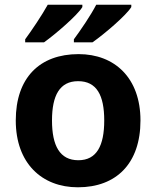

<svg xmlns="http://www.w3.org/2000/svg" viewBox="-20 -786 665 816"><path d="M538 -756V-766H389C366 -721 322 -657 294 -619V-606H373C423 -641 517 -721 538 -756ZM330 -756V-766H183C158 -721 115 -657 87 -619V-606H167C216 -641 309 -721 330 -756ZM577 -274C577 -455 467 -556 314 -556C148 -556 47 -455 47 -274C47 -92 158 10 311 10C475 10 577 -92 577 -274ZM201 -274C201 -381 234 -441 312 -441C391 -441 423 -381 423 -274C423 -167 391 -105 313 -105C234 -105 201 -167 201 -274Z"/></svg>

Font: Noto Sans Canadian Aboriginal
Style: Bold
Weight: 700
Designer: Monotype Design Team, Typotheque's Kevin King
Foundry: Monotype Imaging Inc.
Version: Version 2.004